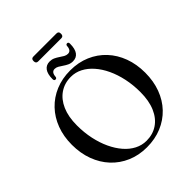

<svg xmlns="http://www.w3.org/2000/svg" viewBox="-258 -1115 1289 1289"><g transform="rotate(-45 386.5 -470.0)"><path d="M385.5 -714.5Q463 -714.5 526.5 -687.2Q590 -660 636 -610.8Q682 -561.5 706.8 -494.5Q731.5 -427.5 731.5 -347.5Q731.5 -267.5 706.8 -200.8Q682 -134 636 -85.8Q590 -37.5 526.5 -11Q463 15.5 385.5 15.5Q309 15.5 245.8 -11.8Q182.5 -39 136.5 -88.2Q90.5 -137.5 65.5 -205Q40.5 -272.5 40.5 -353Q40.5 -432.5 65.5 -498.8Q90.5 -565 136.5 -613.2Q182.5 -661.5 245.8 -688Q309 -714.5 385.5 -714.5ZM616.5 -278.5Q616.5 -346 603.5 -406.8Q590.5 -467.5 567 -517.5Q543.5 -567.5 511.2 -604.2Q479 -641 440.2 -661Q401.5 -681 358 -681Q298.5 -681 253 -650.2Q207.5 -619.5 182 -561.5Q156.5 -503.5 156.5 -421.5Q156.5 -353.5 169.5 -292.8Q182.5 -232 206 -181.8Q229.5 -131.5 261.5 -94.5Q293.5 -57.5 332.5 -37.5Q371.5 -17.5 414.5 -17.5Q475 -17.5 520.5 -48.2Q566 -79 591.2 -137.2Q616.5 -195.5 616.5 -278.5ZM442.5 -744Q422.5 -744 406 -751.8Q389.5 -759.5 375 -769.8Q360.5 -780 346.8 -787.8Q333 -795.5 319 -795.5Q288.5 -795.5 286 -752Q284 -740.5 273 -740.5Q260.5 -740.5 260.5 -756.5Q260.5 -805.5 278.8 -830Q297 -854.5 330.5 -854.5Q350.5 -854.5 367 -846.8Q383.5 -839 398 -829Q412.5 -819 426 -811.2Q439.5 -803.5 454 -803.5Q485 -803.5 487 -846.5Q489 -858 500 -858Q512 -858 512 -842Q512 -793 494 -768.5Q476 -744 442.5 -744ZM256 -932Q256 -944 261.2 -949.5Q266.5 -955 276.5 -955H496Q506 -955 511.2 -949.8Q516.5 -944.5 516.5 -932Q516.5 -920 511.2 -914.5Q506 -909 496 -909H276.5Q266.5 -909 261.2 -914.5Q256 -920 256 -932Z"/></g></svg>

Font: Fraunces 60pt
Style: Regular
Weight: 400
Version: Version 1.000;[b76b70a41]